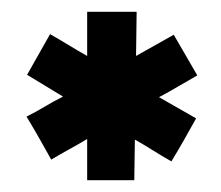

<svg xmlns="http://www.w3.org/2000/svg" viewBox="-20 -740 375 326"><path d="M128 -504Q113 -495 97.5 -486.5Q82 -478 67 -469Q57 -487 46.5 -505.5Q36 -524 25 -542Q41 -550 56 -559Q71 -568 87 -576Q72 -585 56.5 -594.5Q41 -604 26 -613L65 -682Q81 -673 96.5 -663.5Q112 -654 128 -645V-720H212Q212 -701 211.5 -682.5Q211 -664 211 -645Q227 -654 243 -663Q259 -672 275 -681Q285 -664 295 -646.5Q305 -629 315 -612Q299 -603 283 -593.5Q267 -584 250 -575L313 -539Q303 -521 292.5 -502.5Q282 -484 271 -466Q255 -475 240 -484.5Q225 -494 209 -503Q209 -486 208.5 -468.5Q208 -451 208 -434H128Z"/></svg>

Font: Reem Kufi Ink
Style: Bold
Weight: 700
Designer: Khaled Hosny
Version: Version 1.002